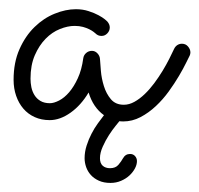

<svg xmlns="http://www.w3.org/2000/svg" viewBox="-20 -258 437 421"><path d="M280.3 95.2Q280.3 103 275.9 111.3Q271.5 119.6 263.9 126.7Q256.3 133.8 245.6 138.4Q234.9 143.1 222.2 143.1Q207.5 143.1 196.8 138.2Q186 133.3 179.2 125.7Q172.4 118.2 168.9 108.4Q165.5 98.6 165.5 88.9Q165.5 75.2 169.9 61.3Q174.3 47.4 180.7 35.2Q187 22.9 194.6 12.5Q202.1 2 208 -5.4Q184.1 -22.5 174.3 -55.2Q157.7 -27.3 134.8 -11Q111.8 5.4 88.9 5.4Q70.8 5.4 56.2 -1.2Q41.5 -7.8 31.2 -19.8Q21 -31.7 15.4 -47.9Q9.8 -64 9.8 -83Q9.8 -121.1 22.7 -150.1Q35.6 -179.2 55.7 -198.7Q75.7 -218.3 99.9 -228Q124 -237.8 146.5 -237.8Q161.6 -237.8 174.3 -233.6Q187 -229.5 196 -224.6Q205.1 -219.7 210 -215.6Q214.8 -211.4 215.3 -210.9Q220.7 -204.6 220.7 -197.8Q220.7 -190.4 215.3 -184.8Q210 -179.2 202.6 -179.2Q194.8 -179.2 189.5 -184.6Q188.5 -185.5 185.1 -188.2Q181.6 -190.9 175.8 -193.8Q169.9 -196.8 161.9 -199Q153.8 -201.2 143.6 -201.2Q128.4 -201.2 111.3 -194.3Q94.2 -187.5 80.1 -173.1Q65.9 -158.7 56.4 -137Q46.9 -115.2 46.9 -85.4Q46.9 -76.2 48.8 -66.7Q50.8 -57.1 55.7 -49.3Q60.5 -41.5 68.8 -36.6Q77.1 -31.7 89.4 -31.7Q98.1 -31.7 109.6 -37.6Q121.1 -43.5 131.6 -55.7Q142.1 -67.9 150.6 -86.4Q159.2 -105 162.6 -130.4Q163.6 -137.2 168.9 -141.8Q174.3 -146.5 181.6 -146.5Q188.5 -146.5 193.6 -141.1Q198.7 -135.7 199.2 -128.9Q199.7 -119.6 201.2 -102.8Q202.6 -85.9 207.8 -69.3Q212.9 -52.7 223.1 -40.5Q233.4 -28.3 251.5 -28.3Q263.2 -28.3 274.7 -34.7Q286.1 -41 297.1 -51.5Q308.1 -62 318.1 -75.4Q328.1 -88.9 336.4 -102.5Q344.7 -116.2 351.1 -128.9Q357.4 -141.6 361.8 -150.9Q364.3 -156.2 368.9 -159.2Q373.5 -162.1 378.9 -162.1Q387.2 -162.1 392.3 -156Q397.5 -149.9 397.5 -143.1Q397.5 -139.6 396 -136.2Q394 -132.3 387.9 -119.9Q381.8 -107.4 372.3 -91.3Q362.8 -75.2 350.1 -57.6Q337.4 -40 321.8 -25.4Q306.2 -10.7 288.1 -1.2Q270 8.3 250 8.3Q247.6 8.3 245.6 8.1Q243.7 7.8 241.7 7.8Q240.2 9.8 233.4 18.1Q226.6 26.4 219 38.1Q211.4 49.8 205.3 63.5Q199.2 77.1 199.2 88.9Q199.2 100.1 205.3 105.5Q211.4 110.8 221.2 110.8Q233.4 110.8 239.7 103.3Q246.1 95.7 249.5 89.4Q254.9 79.6 265.1 79.6Q272 79.6 276.1 84.2Q280.3 88.9 280.3 95.2Z"/></svg>

Font: Sacramento
Style: Regular
Weight: 400
Designer: Astigmatic (AOETI)
Foundry: Astigmatic (AOETI)
Version: Version 1.000